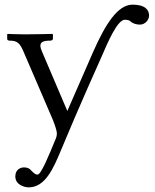

<svg xmlns="http://www.w3.org/2000/svg" viewBox="-20 -577 666 827"><path d="M418 -334C446 -399 486 -492 518 -492C526 -492 538 -490 542 -485C552 -475 569 -471 583 -471C604 -471 622 -490 622 -510C622 -534 606 -557 551 -557C487 -557 434 -473 381 -353C381 -353 283 -129 270 -99L160 -357C156 -366 154 -374 154 -380C154 -396 167 -402 197 -402C202 -402 208 -405 208 -410V-428L206 -431C206 -431 134 -429 87 -429C57 -429 13 -431 13 -431L11 -429V-409C11 -405 15 -402 21 -402C55 -402 66 -391 82 -353L208 -60C216 -40 225 -13 225 -3C225 6 223 16 217 28C192 89 157 175 142 175C132 175 125 168 115 158C109 150 99 144 84 144C68 144 46 153 46 183C46 219 85 230 104 230C175 230 211 146 241 74C321 -119 418 -334 418 -334Z"/></svg>

Font: Libertinus Serif
Style: Regular
Weight: 400
Designer: Philipp H. Poll
Foundry: Khaled Hosny
Version: Version 6.2